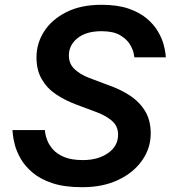

<svg xmlns="http://www.w3.org/2000/svg" viewBox="-20 -770 712 800"><path d="M323 10Q248 10 197.5 -7Q147 -24 115 -51.5Q83 -79 66 -109Q49 -139 42 -166Q35 -193 33.5 -210.5Q32 -228 32 -228H167Q167 -228 168.5 -215.5Q170 -203 177.5 -184Q185 -165 201.5 -146.5Q218 -128 248 -115.5Q278 -103 326 -103Q388 -103 430 -132Q472 -161 472 -209Q472 -245 446 -267Q420 -289 379 -304L296 -335Q251 -352 213.5 -377Q176 -402 154 -440Q132 -478 132 -531Q132 -589 163.5 -638.5Q195 -688 255.5 -719Q316 -750 403 -750Q470 -750 516 -734Q562 -718 591.5 -693Q621 -668 637.5 -640Q654 -612 661 -587Q668 -562 669.5 -546.5Q671 -531 671 -531H540Q540 -531 537 -547.5Q534 -564 521 -585.5Q508 -607 480 -623.5Q452 -640 403 -640Q339 -640 303 -611Q267 -582 267 -539Q267 -505 289.5 -483Q312 -461 350 -446L427 -417Q477 -400 518 -374Q559 -348 583.5 -309Q608 -270 608 -214Q608 -153 572.5 -102Q537 -51 473 -20.5Q409 10 323 10Z"/></svg>

Font: Be Vietnam Pro SemiBold
Style: Italic
Weight: 600
Italic angle: -12°
Designer: Lam Bao, Tony Le, Vietanh Nguyen
Foundry: Yellow Type Foundry
Version: Version 1.002; ttfautohint (v1.8.3)